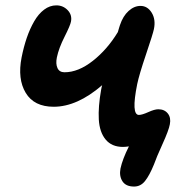

<svg xmlns="http://www.w3.org/2000/svg" viewBox="-20 -537 695 712"><path d="M179.2 -141.1Q106.4 -141.1 75.4 -192.6Q44.4 -244.1 60.1 -324.2Q67.9 -363.3 79.3 -396.7Q90.8 -430.2 106.7 -457.8Q122.6 -485.4 143.6 -501.2Q164.6 -517.1 189 -517.1Q213.9 -517.1 231 -499.3Q248 -481.4 243.2 -457Q240.7 -442.9 219.5 -400.9Q198.2 -358.9 190.9 -324.2Q186 -300.3 193.1 -284.7Q200.2 -269 219.2 -269Q270.5 -269 324.2 -311.3Q377.9 -353.5 417 -418Q418.5 -424.3 421.4 -433.1Q424.3 -441.9 424.8 -443.8Q436 -477.5 456.8 -496.3Q477.5 -515.1 501 -515.1Q526.9 -515.1 542.5 -490Q558.1 -464.8 550.8 -429.2Q546.9 -410.6 521.5 -335.4Q496.1 -260.3 488.8 -225.1Q465.8 -110.8 495.1 -110.8Q506.8 -110.8 530 -121.3Q553.2 -131.8 566.9 -131.8Q589.8 -131.8 602.3 -116.2Q614.7 -100.6 609.9 -76.2Q606 -54.2 582.8 -3.2Q559.6 47.9 550.8 73.2Q534.2 113.8 517.8 134.3Q501.5 154.8 477.1 154.8Q446.8 154.8 434.1 135.3Q421.4 115.7 426.8 87.9Q434.1 53.7 458 5.9Q444.3 7.8 436 7.8Q394.5 7.8 371.8 -19.5Q349.1 -46.9 346.4 -94Q343.8 -141.1 355 -204.1Q357.4 -217.3 358.9 -221.2Q266.1 -141.1 179.2 -141.1Z"/></svg>

Font: Shantell Sans Normal
Style: Italic
Weight: 600
Italic angle: -11.31°
Designer: Stephen Nixon, Anya Danilova, Shantell Martin
Foundry: Arrow Type
Version: Version 1.006;[559af2be0]